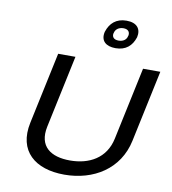

<svg xmlns="http://www.w3.org/2000/svg" viewBox="-98 -1011 991 1105"><g transform="rotate(10 397.0 -458.5)"><path d="M197 -670 108 -251C72 -81 181 9 352 9C523 9 669 -81 705 -251L794 -670H693L603 -246C578 -127 481 -77 370 -77C258 -77 183 -127 208 -246L298 -670ZM439 -840C427 -787 460 -759 516 -759C577 -759 611 -792 627 -840L628 -843C639 -891 614 -926 552 -926C491 -926 456 -892 440 -843ZM490 -841 491 -843C495 -865 515 -880 542 -880C569 -880 581 -865 577 -843L576 -841C572 -819 553 -805 526 -805C499 -805 486 -819 490 -841Z"/></g></svg>

Font: LT Wave
Style: Italic
Weight: 400
Designer: Daniel Lyons
Version: Version 2.5 (Glyphs App)